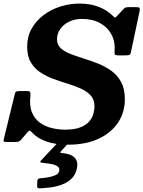

<svg xmlns="http://www.w3.org/2000/svg" viewBox="-52 -790 803 1075"><path d="M156 250Q154.5 265 168 264.5Q197.5 263.5 230.8 259.2Q264 255 294.8 243.5Q325.5 232 348 210.8Q370.5 189.5 378 155Q387.5 113 365.2 92Q343 71 299 67.5Q286 66.5 285.5 64Q285 61.5 293 53L338 4Q343.5 -2 340.8 -4Q338 -6 326.5 -6H296Q285 -6 280.5 -1L178.5 107.5Q172 114 173.5 117.2Q175 120.5 189 122Q211 124 233.5 128Q256 132 269.8 141.2Q283.5 150.5 279.5 168Q276 182.5 259 190.5Q242 198.5 219 202.5Q196 206.5 175.5 208Q168 208.5 163.5 210.8Q159 213 157 221.5ZM267 -570Q267 -601 285 -627Q303 -653 334.5 -668.5Q366 -684 408 -684Q466.5 -684 508.8 -660.5Q551 -637 572.5 -596Q594 -555 589.5 -502Q588.5 -488 591.8 -484Q595 -480 611 -480H646Q665 -480 671.5 -482Q678 -484 681.5 -500L729.5 -727Q732.5 -742.5 729.2 -746.2Q726 -750 707.5 -750H669.5Q657 -750 651 -747.8Q645 -745.5 639.5 -739L604.5 -702Q595 -690 590.8 -692.2Q586.5 -694.5 576.5 -704Q545 -735 498.5 -752.5Q452 -770 392 -770Q338.5 -770 286.2 -753.5Q234 -737 192 -705.5Q150 -674 125 -629.2Q100 -584.5 100 -528Q100 -475.5 120.5 -441Q141 -406.5 174.5 -384.5Q208 -362.5 248.2 -347.8Q288.5 -333 328.8 -320.8Q369 -308.5 402.5 -293.2Q436 -278 456.5 -254.8Q477 -231.5 477 -195Q477 -173 470 -150Q463 -127 445.2 -107.5Q427.5 -88 395 -76Q362.5 -64 312 -64Q275 -64 237.8 -73Q200.5 -82 171 -103.5Q141.5 -125 126.5 -162Q111.5 -199 118.5 -255.5Q119 -268.5 116.8 -274.2Q114.5 -280 99 -280H55Q41.5 -280 37.2 -276.2Q33 -272.5 30.5 -262L-31 -10Q-34 2.5 -28 3.8Q-22 5 -7.5 5H35Q48 5 54.2 1.8Q60.5 -1.5 66.5 -8L101 -48.5Q111.5 -59.5 114.5 -59Q117.5 -58.5 127 -48.5Q154.5 -18 204 1Q253.5 20 332 20Q427.5 20 498.5 -12.5Q569.5 -45 608.2 -102.5Q647 -160 647 -235Q647 -292 626.5 -330.2Q606 -368.5 572 -393Q538 -417.5 497.5 -433.8Q457 -450 416.5 -462.5Q376 -475 342 -488.2Q308 -501.5 287.5 -520.8Q267 -540 267 -570Z"/></svg>

Font: Besley
Style: Bold Italic
Weight: 700
Italic angle: -13°
Designer: Owen Earl
Foundry: indestructible type*
Version: Version 2.001